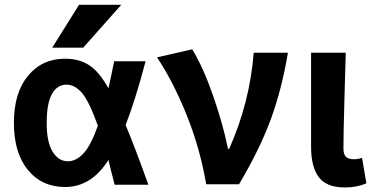

<svg xmlns="http://www.w3.org/2000/svg" viewBox="-20 -784 1593 817"><path d="M396.5 -249Q359.4 -352.5 329.1 -388.2Q298.8 -423.8 262.7 -423.8Q223.6 -423.8 201.2 -384.3Q178.7 -344.7 178.7 -260.7Q178.7 -178.7 204.1 -138.2Q229.5 -97.7 268.6 -97.7Q303.7 -97.7 335 -130.9Q366.2 -164.1 396.5 -249ZM514.6 -252Q554.7 -156.2 611.3 2H467.8Q444.3 -88.9 441.4 -103.5Q369.1 11.7 256.8 11.7Q158.2 11.7 98.6 -61Q39.1 -133.8 39.1 -261.2Q39.1 -388.7 99.1 -461.4Q159.2 -534.2 256.8 -534.2Q317.4 -534.2 359.9 -506.3Q402.3 -478.5 441.4 -408.2Q456.1 -473.6 465.8 -523.4H599.6Q555.7 -357.4 514.6 -252ZM316.4 -763.7H496.1L334 -581.1H202.1Z M997.1 0H857.4Q832 -149.4 775.9 -290.5Q719.7 -431.6 648.4 -540L797.9 -574.2Q844.7 -498 887.2 -375.5Q929.7 -252.9 950.2 -150.4H955.1Q1043 -347.7 1059.6 -559.6H1205.1Q1179.7 -406.2 1132.8 -277.8Q1085.9 -149.4 997.1 0Z M1448.2 13.7Q1369.1 13.7 1336.4 -30.3Q1303.7 -74.2 1303.7 -159.2V-559.6H1451.2Q1450.2 -524.4 1445.8 -369.1Q1441.4 -213.9 1441.4 -152.3Q1441.4 -127 1452.1 -116.7Q1462.9 -106.4 1486.3 -106.4Q1502.9 -106.4 1520.5 -112.3L1539.1 -3.9Q1499 13.7 1448.2 13.7Z"/></svg>

Font: Gen Shin Gothic Bold
Style: Bold
Weight: 700
Designer: [Source Han Sans]
Ryoko NISHIZUKA  (kana & ideographs); Paul D. Hunt (Latin, Greek & Cyrillic); Wenlong ZHANG  (bopomofo
Version: Version 1.002.20150607